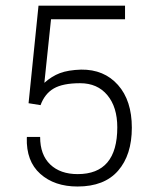

<svg xmlns="http://www.w3.org/2000/svg" viewBox="-20 -659 539 689"><path d="M428.7 -638.7V-589.8H163.1L139.2 -361.8Q165.5 -385.3 194.8 -396.5Q224.1 -407.7 271 -409.2Q353.5 -410.2 403.3 -354.2Q453.1 -298.3 453.1 -200.7Q453.1 -103 403.8 -46.4Q354.5 10.3 258.3 10.3Q175.3 10.3 124.5 -35.2Q73.7 -80.6 76.2 -164.6L76.7 -167.5H124Q124 -103.5 160.2 -68.8Q196.3 -34.2 258.8 -34.2Q400.9 -34.2 400.9 -202.1Q400.9 -274.9 365.2 -317.6Q329.6 -360.4 267.6 -360.4Q205.6 -360.4 173.1 -341.6Q140.6 -322.8 125.5 -281.7L82.5 -288.6L118.2 -638.7Z"/></svg>

Font: Yantramanav Light
Style: Regular
Weight: 300
Version: Version 1.001;PS 1.0;hotconv 1.0.72;makeotf.lib2.5.5900; ttf